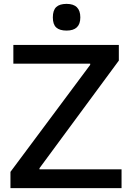

<svg xmlns="http://www.w3.org/2000/svg" viewBox="-20 -972 682 992"><path d="M324 -814Q288 -814 270.5 -830Q253 -846 253 -882Q253 -919 270.5 -935.5Q288 -952 324 -952Q395 -952 395 -882Q395 -814 324 -814ZM34 -84 446 -637V-643H49V-740H594V-659L184 -103V-97H608V0H34Z"/></svg>

Font: Encode Sans Wide
Style: Medium
Weight: 500
Designer: Pablo Impallari, Andres Torresi
Foundry: Pablo Impallari, Andres Torresi
Version: Version 1.000; ttfautohint (v1.00) -l 8 -r 50 -G 200 -x 14 -